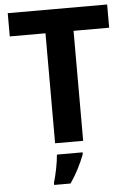

<svg xmlns="http://www.w3.org/2000/svg" viewBox="-61 -759 702 1025"><g transform="rotate(-5 289.5 -246.5)"><path d="M361.8 0H211.4V-589.4H20V-713.9H552.7V-589.4H361.8ZM215.8 61H353.5V70.8Q321.8 153.3 274.9 221.2H187V209Q195.8 181.6 204.6 137.5Q213.4 93.3 215.8 61Z"/></g></svg>

Font: Viking Open Sans
Style: Bold
Weight: 700
Foundry: Ascender Corporation
Version: Version 2.001